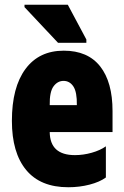

<svg xmlns="http://www.w3.org/2000/svg" viewBox="-20 -777 520 807"><path d="M267 10Q150 10 90 -62.5Q30 -135 30 -269Q30 -410 87 -487Q144 -564 248 -564Q349 -564 401 -498Q453 -432 453 -310V-222H189Q190 -125 295 -125Q330 -125 365.5 -135Q401 -145 425 -162V-31Q399 -12 356.5 -1Q314 10 267 10ZM189 -335H303Q304 -390 288.5 -413.5Q273 -437 247 -437Q222 -437 205 -414Q188 -391 189 -335ZM224 -597 83 -747V-757H265L343 -611V-597Z"/></svg>

Font: Noto Sans ExtraCondensed Black
Style: Regular
Weight: 900
Width: 2
Designer: Monotype Design Team
Foundry: Monotype Imaging Inc.
Version: Version 2.013; ttfautohint (v1.8.4.7-5d5b)